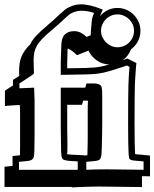

<svg xmlns="http://www.w3.org/2000/svg" viewBox="-61 -772 702 873"><path d="M404.3 -470.7Q410.6 -472.2 418.5 -474.1Q426.3 -476.1 435.5 -479Q404.8 -479.5 379.4 -497.1Q354 -514.6 341.3 -542L289.1 -521Q278.8 -531.2 267.6 -539.8Q256.3 -548.3 246.6 -551.3Q246.1 -547.4 246.1 -543.5Q246.1 -539.6 246.1 -536.1V-537.1Q244.6 -498.5 244.6 -489.7V-461.4Q265.6 -461.9 286.1 -462.2Q306.6 -462.4 327.1 -462.9Q349.1 -463.4 368.4 -465.1Q387.7 -466.8 404.3 -470.7ZM321.8 -64.9 336.4 -66.4Q337.4 -96.7 337.6 -120.6Q337.9 -144.5 337.9 -159.7V-283.2Q337.9 -302.2 338.6 -307.9Q339.4 -313.5 341.3 -312.5Q337.9 -314.5 328.6 -314.5H317.4Q315.4 -308.1 314 -303Q312.5 -297.9 311.5 -295.4H244.6V-190.9L245.6 -115.2Q245.6 -89.4 245.1 -80.1Q244.6 -70.8 242.2 -71.8Q245.6 -69.8 266.6 -68.6Q287.6 -67.4 321.8 -65.9ZM265.6 78.1H-40.5V-13.7L-3.9 -17.6V-62.5L29.8 -65.9Q29.8 -76.7 30 -87.2Q30.3 -97.7 30.3 -107.9V-263.2Q30.3 -270.5 30 -273.7Q29.8 -276.9 29.8 -278.8Q29.8 -280.8 29.5 -283.9Q29.3 -287.1 29.3 -294.4Q24.4 -294.4 18.8 -294.2Q13.2 -293.9 7.8 -293.5Q3.4 -293.5 -9.8 -292.5Q-22.9 -291.5 -38.6 -290V-359.9L-2 -383.3V-408.7L26.4 -426.8Q26.4 -432.6 26.1 -438.5Q25.9 -444.3 25.9 -450.2Q25.9 -468.8 28.3 -484.4Q30.8 -500 36.4 -514.2Q42 -528.3 51.8 -542Q61.5 -555.7 76.2 -570.3Q85.9 -590.8 104.7 -610.6Q123.5 -630.4 154.3 -656.2H153.8Q171.9 -671.4 184.6 -682.9Q197.3 -694.3 207.5 -704.1Q222.2 -717.8 232.9 -726.6Q243.7 -735.4 254.9 -740.2H254.4Q267.6 -746.1 280.5 -749.3Q293.5 -752.4 307.1 -752.4Q346.7 -752.4 406.2 -728.5Q402.3 -719.2 399.2 -711.9Q396 -704.6 393.6 -698.2Q407.7 -715.3 428.2 -725.6Q448.7 -735.8 473.1 -735.8Q494.1 -735.8 513.2 -727.8Q532.2 -719.7 546.4 -705.6Q560.5 -691.4 569.1 -672.6Q577.6 -653.8 577.6 -632.3Q577.6 -606 565.9 -584Q554.2 -562 534.7 -547.9Q523.4 -517.6 497.6 -498.5Q507.3 -502.4 518.1 -505.9L559.1 -485.4Q557.6 -472.2 556.6 -457.3Q555.7 -442.4 554.7 -428.5Q553.7 -414.6 553 -402.6Q552.2 -390.6 552.2 -382.8Q550.8 -334.5 550.8 -208.5Q550.8 -153.8 551.5 -120.8Q552.2 -87.9 553.2 -72.3Q553.2 -71.3 556.2 -70.8Q559.1 -70.3 572.3 -69.3Q574.7 -69.3 581.5 -68.6Q588.4 -67.9 595.9 -67.1Q603.5 -66.4 610.8 -65.7Q618.2 -64.9 621.1 -64.5V29.8Q611.3 29.3 602.3 29.3Q593.3 29.3 584.5 29.3V78.6Q545.9 78.1 511.7 77.6Q477.5 77.1 451.2 76.9Q424.8 76.7 408 76.4Q391.1 76.2 386.7 76.2Q373.5 76.2 356.4 76.7Q339.4 77.1 322.3 77.6Q305.2 78.1 290.3 78.9Q275.4 79.6 265.6 80.1ZM398.4 -631.3Q398.4 -616.7 404.5 -603.3Q410.6 -589.8 420.9 -579.6Q431.2 -569.3 444.8 -563.2Q458.5 -557.1 473.1 -557.1Q488.8 -557.1 502.4 -563Q516.1 -568.8 526.4 -579.1Q536.6 -589.4 542.5 -603Q548.3 -616.7 548.3 -632.3Q548.3 -647.9 542.2 -661.4Q536.1 -674.8 525.9 -684.8Q515.6 -694.8 502 -700.7Q488.3 -706.5 473.1 -706.5Q457.5 -706.5 443.8 -700.7Q430.2 -694.8 420.2 -684.6Q410.2 -674.3 404.3 -660.6Q398.4 -647 398.4 -631.3ZM331.5 0Q350.6 -1 373.5 -1.5Q396.5 -2 423.3 -2Q431.6 -2 472.9 -1.5Q514.2 -1 591.8 0V-38.1Q566.9 -40.5 553.5 -41.5Q540 -42.5 533.7 -45.2Q527.3 -47.9 526.1 -53.5Q524.9 -59.1 523.9 -70.3Q522.9 -85.9 522.2 -119.9Q521.5 -153.8 521.5 -208.5Q521.5 -335 522.9 -383.3Q523.4 -398.9 524.4 -419.9Q525.4 -440.9 527.8 -467.8L516.1 -474.1Q446.8 -450.2 410.6 -441.9Q393.1 -438 372.3 -436Q351.6 -434.1 327.6 -433.6L215.3 -431.6V-489.7Q215.3 -496.1 216.1 -515.1Q216.8 -534.2 217.8 -566.4Q218.8 -600.6 234.1 -615.5Q249.5 -630.4 275.9 -630.4Q293.9 -630.4 308.1 -622.3Q322.3 -614.3 332.5 -604L351.6 -611.8L352.1 -627.9Q353.5 -642.1 354.2 -653.1Q355 -664.1 356 -673.8Q356.9 -683.6 359.4 -692.9Q361.8 -702.1 366.7 -712.9Q341.3 -723.1 307.1 -723.1Q288.6 -723.1 266.6 -713.4Q259.8 -710.4 252 -704.1Q244.1 -697.8 233.6 -688Q223.1 -678.2 208.3 -664.6Q193.4 -650.9 172.9 -633.8Q148.9 -613.8 133.1 -597.7Q117.2 -581.5 108.2 -566.4Q99.1 -551.3 95.5 -535.2Q91.8 -519 91.8 -499L93.3 -437.5Q88.4 -433.1 83.5 -429.4Q78.6 -425.8 73.7 -422.9L27.3 -392.6V-370.6Q52.2 -371.6 68.8 -372.3Q85.4 -373 94.2 -373.5L96.2 -312.5V-156.7L95.2 -84Q94.7 -74.2 94 -66.7Q93.3 -59.1 90.6 -53.7Q87.9 -48.3 82.8 -45.2Q77.6 -42 68.4 -40.5L25.4 -36.1V0H159.7H292.5V-38.1Q267.6 -39.1 251 -40.8Q234.4 -42.5 227.1 -46.4Q220.7 -49.3 218.5 -64Q216.3 -78.6 216.3 -115.2L215.3 -190.9V-373.5H326.7L332.5 -392.6H365.2Q382.3 -392.6 392.6 -386.7Q396 -384.8 398.2 -381.8Q400.4 -378.9 401.6 -373Q402.8 -367.2 403.3 -357.4Q403.8 -347.7 403.8 -332V-208.5Q403.8 -191.4 403.3 -164.6Q402.8 -137.7 401.9 -100.6Q401.4 -82.5 400.4 -71.3Q399.4 -60.1 396.7 -53.7Q394 -47.4 389.2 -44.7Q384.3 -42 375.5 -40.5L331.5 -36.1Z"/></svg>

Font: XB Kayhan Sayeh
Style: Regular
Weight: 700
Designer: Behnam
Foundry: Irmug
Version: Version 7.300 2009